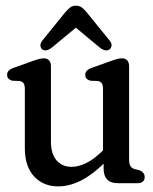

<svg xmlns="http://www.w3.org/2000/svg" viewBox="-20 -646 541 677"><path d="M345.4 -51V-84L343.2 -88.3V-331.3Q343.2 -346 339.1 -352Q335.1 -358.1 325.4 -360.3L298.1 -361.5Q288.5 -364.7 284.5 -369.7Q280.6 -374.7 280.6 -382.1Q280.6 -390.3 285.8 -396.3Q291 -402.3 304.4 -407.1L368.7 -430.1Q385.2 -436.1 394.2 -438.2Q403.1 -440.3 410.5 -440.3Q422.4 -440.3 428.8 -432.9Q435.2 -425.4 435.2 -412.9V-84.4Q435.2 -68 440.1 -60.3Q444.9 -52.6 455.2 -49.6L473.1 -45.4Q481.5 -41.4 485.8 -35.8Q490.1 -30.1 490.1 -21.6Q490.1 -11.3 483.7 -5.7Q477.2 0 465.1 0H395.7Q370.2 0 357.8 -13.1Q345.4 -26.2 345.4 -51ZM67.6 -123V-331.3Q67.6 -346 63.5 -352Q59.5 -358.1 49.8 -360.3L22.5 -361.5Q12.9 -364.7 8.9 -369.7Q5 -374.7 5 -382.1Q5 -390.3 10.2 -396.3Q15.4 -402.3 28.8 -407.1L93.1 -430.1Q109.6 -436.1 118.6 -438.2Q127.5 -440.3 134.9 -440.3Q146.8 -440.3 153.2 -432.9Q159.6 -425.4 159.6 -412.9V-146.7Q159.6 -103.1 179.7 -80.4Q199.8 -57.7 232.1 -57.7Q255.9 -57.7 282.4 -70.3Q308.8 -82.8 338.1 -110.7L354.8 -126.6L376.9 -100L356.7 -79.8Q310 -32.5 267.9 -10.6Q225.8 11.2 185.3 11.2Q132.7 11.2 100.1 -24Q67.6 -59.2 67.6 -123ZM265 -562.8H230.1L333.3 -477.1Q343.3 -469.6 352.2 -468.5Q361 -467.4 367.3 -472.7Q372.5 -477.6 373.3 -486Q374 -494.3 366.1 -503.5L286.9 -601.1Q277.6 -612.9 268.8 -619.4Q260 -625.9 247 -625.9Q235.3 -625.9 226.9 -619.3Q218.4 -612.6 208.8 -601.1L129.7 -503.5Q122.3 -494.6 122.7 -486Q123.1 -477.3 127.8 -472.7Q134.4 -467.4 142.8 -468.5Q151.2 -469.6 161.5 -477.1Z"/></svg>

Font: Fraunces 144pt S100 Black
Style: Regular
Weight: 900
Version: Version 1.000